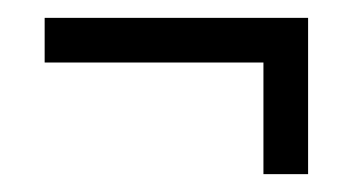

<svg xmlns="http://www.w3.org/2000/svg" viewBox="-20 -285 400 215"><path d="M275 -90V-215H30V-265H325V-90Z"/></svg>

Font: Glametrix
Style: Regular
Weight: 500
Designer: gluk
Foundry: gluk
Version: Version 0.40